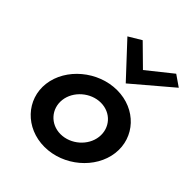

<svg xmlns="http://www.w3.org/2000/svg" viewBox="-221 -921 1065 1065"><g transform="rotate(45 311.0 -389.0)"><path d="M201 -746 379 -555 604 -746 539 -791 394 -675 276 -791ZM195 -241C204 -318 278 -382 357 -382C437 -382 493 -318 484 -241C475 -164 402 -100 322 -100C243 -100 186 -164 195 -241ZM68 -241C51 -103 160 13 309 13C458 13 594 -103 611 -241C628 -379 521 -495 372 -495C223 -495 85 -379 68 -241Z"/></g></svg>

Font: Bluebird
Style: Obl
Weight: 400
Designer: Jasper
Foundry: Cannot Into Space Fonts
Version: Version 0.98